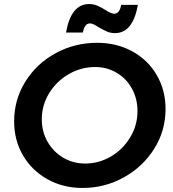

<svg xmlns="http://www.w3.org/2000/svg" viewBox="-20 -921 855 951"><path d="M800 -381Q800 -274 744 -184.5Q688 -95 593.5 -42.5Q499 10 389 10Q292 10 214.5 -33.5Q137 -77 93.5 -152Q50 -227 50 -320Q50 -427 105.5 -516.5Q161 -606 255.5 -657.5Q350 -709 461 -709Q558 -709 635.5 -666.5Q713 -624 756.5 -549Q800 -474 800 -381ZM187 -330Q187 -269 215.5 -219Q244 -169 293 -140Q342 -111 402 -111Q470 -111 529.5 -146Q589 -181 625 -241Q661 -301 661 -371Q661 -432 633.5 -482Q606 -532 558 -560.5Q510 -589 451 -589Q382 -589 321 -554Q260 -519 223.5 -459.5Q187 -400 187 -330ZM550 -757Q528 -757 511.5 -764Q495 -771 467 -787Q440 -805 427 -805Q411 -805 403 -793.5Q395 -782 390 -760H307Q332 -901 421 -901Q443 -901 462 -893Q481 -885 503 -871Q532 -853 545 -853Q573 -853 580 -897H663Q638 -757 550 -757Z"/></svg>

Font: Gontserrat Medium
Style: Italic
Weight: 500
Italic angle: -11.3°
Designer: Julieta Ulanovsky
Foundry: Julieta Ulanovsky
Version: Version 6.001